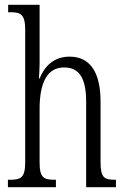

<svg xmlns="http://www.w3.org/2000/svg" viewBox="-20 -780 525 800"><path d="M13 0H213V-31H209C163 -31 145 -38 145 -103V-326C145 -438 178 -499 247 -499C315 -499 339 -447 339 -355V0H463V-31H459C414 -31 399 -40 399 -104V-356C399 -484 352 -544 270 -544C201 -544 164 -500 145 -453H142C143 -465 145 -492 145 -515V-760H14V-729H26C65 -729 85 -720 85 -657V-105C85 -39 67 -31 21 -31H13Z"/></svg>

Font: Noto Serif Georgian ExtraCondensed Light
Style: Regular
Weight: 300
Width: 2
Designer: Monotype Design Team, Akaki Razmadze
Foundry: Google LLC
Version: Version 2.003